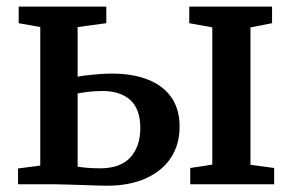

<svg xmlns="http://www.w3.org/2000/svg" viewBox="-20 -572 908 596"><path d="M570.5 0V-50.5L639 -61V-487L567.5 -500V-551.5H824.5V-500L757.5 -487V-60.5L831 -50.5V0ZM36 0V-49L105 -58V-488L38 -500V-551.5H310V-500L221 -488V-334Q234 -336.5 251.2 -338.5Q268.5 -340.5 288.2 -342Q308 -343.5 327.5 -343.5Q393 -343.5 440.2 -324.5Q487.5 -305.5 512.5 -269Q537.5 -232.5 537.5 -179Q537.5 -122.5 510 -81.5Q482.5 -40.5 432 -18Q381.5 4.5 311.5 4.5Q300 4.5 278.5 3.8Q257 3 232.5 2.2Q208 1.5 186 0.8Q164 0 151 0ZM290 -49.5Q353.5 -49.5 384.5 -83.2Q415.5 -117 415.5 -174.5Q415.5 -233.5 384.5 -261.5Q353.5 -289.5 298 -289.5Q278 -289.5 257 -287.2Q236 -285 221 -282V-54.5Q234.5 -52.5 252.5 -51Q270.5 -49.5 290 -49.5Z"/></svg>

Font: Merriweather 28pt SemiBold
Style: Regular
Weight: 600
Version: Version 2.100